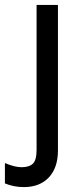

<svg xmlns="http://www.w3.org/2000/svg" viewBox="-72 -554 326 782"><path d="M25 208Q-16 208 -52 193V110Q-13 127 16 127Q47 127 62 112.5Q77 98 77 56V-534H164V59Q164 129 127 168.5Q90 208 25 208Z"/></svg>

Font: LXGW 975 Gothic SC
Style: Regular
Weight: 400
Version: Version 2.01;February 25, 2021